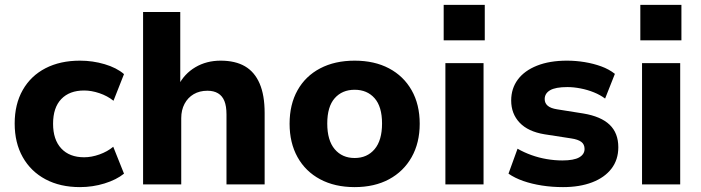

<svg xmlns="http://www.w3.org/2000/svg" viewBox="-20 -754 2865 785"><path d="M307 11Q226 11 166 -21Q106 -53 73 -111.5Q40 -170 40 -249Q40 -328 73 -386Q106 -444 166 -475Q226 -506 307 -506Q359 -506 408 -491.5Q457 -477 487 -451L444 -342Q419 -362 386.5 -373Q354 -384 324 -384Q264 -384 230.5 -349Q197 -314 197 -248Q197 -183 230.5 -147Q264 -111 324 -111Q354 -111 386.5 -122.5Q419 -134 443 -154L487 -44Q456 -19 407.5 -4Q359 11 307 11Z M565 0V-705H717V-404H709Q733 -452 778.5 -479Q824 -506 882 -506Q942 -506 981.5 -483Q1021 -460 1041.5 -412.5Q1062 -365 1062 -292V0H906V-286Q906 -320 897.5 -341Q889 -362 871.5 -372.5Q854 -383 828 -383Q796 -383 772 -369Q748 -355 734.5 -329.5Q721 -304 721 -271V0Z M1430 11Q1349 11 1289 -21Q1229 -53 1196.5 -111.5Q1164 -170 1164 -248Q1164 -327 1196.5 -385Q1229 -443 1289 -474.5Q1349 -506 1430 -506Q1511 -506 1570.5 -474.5Q1630 -443 1663 -385Q1696 -327 1696 -248Q1696 -170 1663 -111.5Q1630 -53 1570.5 -21Q1511 11 1430 11ZM1430 -108Q1481 -108 1511.5 -144Q1542 -180 1542 -249Q1542 -318 1511.5 -352.5Q1481 -387 1430 -387Q1379 -387 1348.5 -352.5Q1318 -318 1318 -249Q1318 -180 1348.5 -144Q1379 -108 1430 -108Z M1794 -589V-734H1962V-589ZM1801 0V-496H1957V0Z M2282 11Q2237 11 2195.5 4.5Q2154 -2 2119.5 -14Q2085 -26 2059 -44L2096 -146Q2122 -131 2152.5 -120Q2183 -109 2215.5 -103.5Q2248 -98 2279 -98Q2326 -98 2348 -110.5Q2370 -123 2370 -145Q2370 -164 2356.5 -174Q2343 -184 2316 -188L2206 -205Q2139 -216 2104.5 -252.5Q2070 -289 2070 -343Q2070 -392 2097 -428.5Q2124 -465 2175.5 -485.5Q2227 -506 2298 -506Q2335 -506 2371 -500Q2407 -494 2438.5 -482.5Q2470 -471 2494 -452L2454 -351Q2434 -366 2408 -376.5Q2382 -387 2353.5 -392.5Q2325 -398 2300 -398Q2251 -398 2229 -385Q2207 -372 2207 -349Q2207 -332 2219.5 -321.5Q2232 -311 2258 -307L2365 -290Q2437 -278 2472.5 -244Q2508 -210 2508 -152Q2508 -101 2480 -64.5Q2452 -28 2401 -8.5Q2350 11 2282 11Z M2598 -589V-734H2766V-589ZM2605 0V-496H2761V0Z"/></svg>

Font: Nunito Sans 10pt ExtraBold
Style: Regular
Weight: 800
Designer: Vernon Adams
Foundry: Vernon Adams
Version: Version 3.101;gftools[0.9.27]